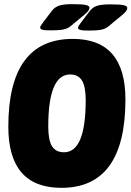

<svg xmlns="http://www.w3.org/2000/svg" viewBox="-20 -895 632 923"><path d="M275 8Q20 8 20 -286Q20 -708 330 -708Q583 -708 583 -417Q583 8 275 8ZM288 -163Q392 -163 392 -414Q392 -479 374 -508Q356 -537 317 -537Q212 -537 212 -287Q212 -221 230 -192Q248 -163 288 -163ZM224 -749Q193 -749 183 -752.5Q173 -756 173 -762Q173 -766 176 -771.5Q179 -777 189 -790L231 -845Q245 -862 266 -868.5Q287 -875 326 -875Q376 -875 393 -871Q410 -867 410 -858Q410 -851 404.5 -843Q399 -835 382 -821L319 -769Q305 -757 283.5 -753Q262 -749 224 -749ZM406 -748Q375 -748 365 -751.5Q355 -755 355 -761Q355 -765 358 -770.5Q361 -776 371 -789L413 -844Q427 -861 448 -867.5Q469 -874 508 -874Q558 -874 575 -870Q592 -866 592 -857Q592 -850 586.5 -842Q581 -834 564 -820L501 -768Q487 -756 465.5 -752Q444 -748 406 -748Z"/></svg>

Font: Asap Condensed Condensed Black
Style: Italic
Weight: 900
Width: 3
Italic angle: -6°
Designer: Pablo Cosgaya
Foundry: Omnibus-Type
Version: Version 3.001; ttfautohint (v1.8.4.7-5d5b)